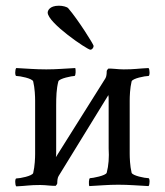

<svg xmlns="http://www.w3.org/2000/svg" viewBox="-20 -662 588 686"><path d="M179.7 -100.6C180.7 -106.4 180.7 -111.3 180.7 -116.2V-284.2C180.7 -316.4 181.6 -344.7 188.5 -371.1C191.4 -381.8 238.3 -390.6 246.1 -390.6C251 -390.6 251 -413.1 249 -418.9C210 -417 182.6 -414.1 145.5 -414.1C105.5 -414.1 78.1 -417 38.1 -418.9C33.2 -414.1 33.2 -390.6 38.1 -390.6C50.8 -390.6 95.7 -381.8 98.6 -371.1C104.5 -346.7 105.5 -316.4 105.5 -302.7V-112.3C105.5 -98.6 104.5 -68.4 98.6 -43.9C95.7 -33.2 50.8 -24.4 38.1 -24.4C33.2 -24.4 33.2 -1 38.1 3.9C78.1 2 84 -1 124 -1C133.8 -1 145.5 0 156.2 1C164.1 2 175.8 2 178.7 2C183.6 -2.9 184.6 -5.9 184.6 -7.8C184.6 -15.6 185.5 -27.3 189.5 -33.2L367.2 -322.3C368.2 -316.4 368.2 -311.5 368.2 -306.6V-131.8C370.1 -99.6 368.2 -71.3 361.3 -44.9C358.4 -34.2 309.6 -25.4 301.8 -25.4C296.9 -25.4 296.9 -2.9 298.8 2.9C337.9 1 365.2 -2 402.3 -2C442.4 -2 470.7 1 510.7 2.9C515.6 -2 515.6 -25.4 510.7 -25.4C498 -25.4 453.1 -34.2 450.2 -44.9C444.3 -69.3 443.4 -99.6 443.4 -113.3V-302.7C443.4 -316.4 444.3 -346.7 450.2 -371.1C453.1 -381.8 498 -390.6 510.7 -390.6C515.6 -390.6 515.6 -414.1 510.7 -418.9C470.7 -417 461.9 -414.1 421.9 -414.1C412.1 -414.1 400.4 -415 389.6 -416C381.8 -417 370.1 -417 367.2 -417C362.3 -412.1 361.3 -409.2 361.3 -407.2C361.3 -399.4 360.4 -387.7 356.4 -381.8ZM150.4 -617.2C150.4 -580.1 292 -484.4 302.7 -484.4C309.6 -484.4 314.5 -492.2 314.5 -498C314.5 -502.9 259.8 -590.8 223.6 -632.8C218.8 -637.7 204.1 -641.6 190.4 -641.6C156.2 -641.6 150.4 -623 150.4 -617.2Z"/></svg>

Font: Crimson
Style: Roman
Weight: 400
Version: Version 0.2